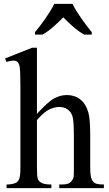

<svg xmlns="http://www.w3.org/2000/svg" viewBox="-20 -978 566 998"><path d="M172 -730V-386Q229 -449 261.5 -466.5Q294 -484 328 -484Q368 -484 397 -461.5Q426 -439 439 -394Q449 -360 449 -272V-106Q449 -63 457 -45Q462 -33 474 -26Q486 -19 520 -19V0H288V-19H299Q332 -19 344.5 -29Q357 -39 363 -58Q364 -66 364 -106V-272Q364 -351 356.5 -374Q349 -397 331 -409.5Q313 -422 288 -422Q263 -422 236 -409Q209 -396 172 -354V-106Q172 -58 177 -46.5Q182 -35 197 -27Q212 -19 247 -19V0H14V-19Q45 -19 63 -28Q74 -34 80 -48.5Q86 -63 86 -106V-533Q86 -614 82 -632Q78 -650 70.5 -656.5Q63 -663 48 -663Q38 -663 14 -656L6 -674L147 -730ZM162 -811Q174 -825 188 -843.5Q202 -862 216 -882Q230 -902 242 -921.5Q254 -941 262 -958H357Q365 -941 377 -921.5Q389 -902 403 -882Q417 -862 431 -843.5Q445 -825 457 -811V-798H418Q389 -814 360.5 -839Q332 -864 309 -888Q286 -864 257.5 -839Q229 -814 201 -798H162Z"/></svg>

Font: MM Taunggyi
Style: Regular
Weight: 400
Designer: Khon Soe Zaw Thu
Version: Version 1.00 July 18, 2016, initial release